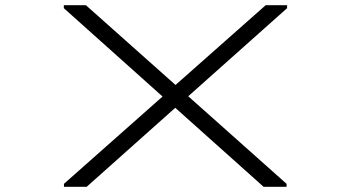

<svg xmlns="http://www.w3.org/2000/svg" viewBox="-20 -720 1352 740"><path d="M226 -688.5 606.5 -348 226.5 -11.5V0H314L655.5 -304.5L996 0H1084.5V-11.5L705.5 -349L1086.5 -688.5V-700H1004L656.5 -392.5L311 -700H226Z"/></svg>

Font: Melete Light
Style: Regular
Weight: 300
Width: 6
Designer: Sora Sagano
Foundry: DOT COLON
Version: Version 0.200;FEAKit 1.0